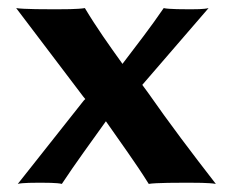

<svg xmlns="http://www.w3.org/2000/svg" viewBox="-20 -452 574 475"><path d="M191 -207 187 -203 24 3C34 0 69 0 79 0C89 0 123 0 133 3C168 -50 205 -100 242 -152C278 -100 315 -50 348 3C363 0 428 0 444 0C459 0 499 0 514 3C455 -73 399 -147 346 -223L332 -242L496 -432C485 -429 461 -429 451 -429C440 -429 396 -429 385 -432C353 -385 318 -340 283 -294C250 -340 218 -385 190 -432C173 -429 134 -429 117 -429C101 -429 36 -429 20 -432L186 -213Z"/></svg>

Font: Libertinus Sans
Style: Bold
Weight: 700
Designer: Philipp H. Poll, Khaled Hosny
Foundry: Caleb Maclennan
Version: Version 7.050;RELEASE